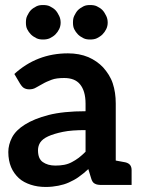

<svg xmlns="http://www.w3.org/2000/svg" viewBox="-20 -736 560 763"><path d="M478 -91C477 -91 473 -92 467 -93C461 -94 451 -96 440 -98V-325C440 -354 436 -381 428 -405C420 -429 406 -450 390 -468C374 -485 354 -499 331 -509C307 -519 280 -524 250 -524C167 -524 96 -496 37 -442L60 -403C64 -397 68 -391 74 -387C80 -383 88 -381 96 -381C106 -381 115 -383 123 -388C131 -393 140 -397 150 -403C160 -409 172 -414 185 -419C198 -424 215 -426 235 -426C263 -426 284 -418 298 -401C312 -384 320 -359 320 -324V-294C262 -294 212 -289 173 -279C134 -269 103 -256 79 -241C55 -226 38 -209 28 -190C18 -171 13 -151 13 -132C13 -109 17 -89 24 -72C31 -55 42 -40 55 -28C68 -16 84 -8 102 -2C120 4 140 7 162 7C180 7 197 5 212 2C227 -1 241 -5 254 -11C267 -17 281 -24 293 -33C306 -42 318 -52 331 -64L342 -28C345 -17 350 -9 357 -6C364 -2 373 -1 385 -1H427H440H503V-60C503 -77 495 -87 478 -91ZM320 -133C311 -124 302 -116 293 -109C284 -102 275 -97 266 -92C257 -87 246 -83 235 -81C224 -79 213 -78 200 -78C179 -78 163 -83 150 -92C137 -101 131 -117 131 -139C131 -150 134 -161 140 -170C146 -179 156 -187 171 -194C186 -201 206 -207 230 -212C254 -217 284 -219 320 -219ZM221 -646C221 -656 219 -665 215 -673C211 -681 206 -690 200 -696C194 -702 186 -707 178 -711C170 -715 160 -716 151 -716C142 -716 133 -715 125 -711C117 -707 109 -702 103 -696C97 -690 92 -681 88 -673C84 -665 83 -656 83 -646C83 -637 84 -628 88 -620C92 -612 97 -605 103 -599C109 -593 117 -588 125 -584C133 -580 142 -579 151 -579C160 -579 169 -580 178 -584C186 -588 194 -593 200 -599C206 -605 211 -612 215 -620C219 -628 221 -637 221 -646ZM408 -646C408 -656 406 -665 402 -673C398 -681 393 -690 387 -696C381 -702 373 -707 365 -711C357 -715 347 -716 338 -716C329 -716 320 -715 312 -711C304 -707 296 -702 290 -696C284 -690 279 -681 275 -673C271 -665 270 -656 270 -646C270 -637 271 -628 275 -620C279 -612 284 -605 290 -599C296 -593 304 -588 312 -584C320 -580 329 -579 338 -579C347 -579 357 -580 365 -584C373 -588 381 -593 387 -599C393 -605 398 -612 402 -620C406 -628 408 -637 408 -646Z"/></svg>

Font: SVN-Aleo
Style: Bold
Weight: 700
Designer: Alessio Laiso
Version: Version 1.2.2